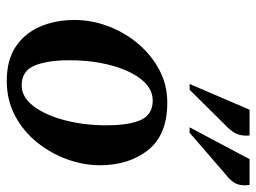

<svg xmlns="http://www.w3.org/2000/svg" viewBox="-115 -632 757 567"><g transform="rotate(90 263.5 -348.5)"><path d="M219 10Q158 10 118.5 -16Q79 -42 59 -87.5Q39 -133 39 -190Q39 -240 57 -288.5Q75 -337 108 -376.5Q141 -416 185.5 -440Q230 -464 283 -464Q378 -464 423 -407.5Q468 -351 468 -265Q468 -217 450.5 -168.5Q433 -120 400.5 -79.5Q368 -39 322 -14.5Q276 10 219 10ZM232 -34Q267 -34 293.5 -69Q320 -104 335 -161Q350 -218 350 -284Q350 -352 334 -386.5Q318 -421 277 -421Q242 -421 215.5 -388.5Q189 -356 173.5 -300Q158 -244 158 -175Q158 -109 174 -71.5Q190 -34 232 -34ZM228 -530 304 -707H380Q382 -690 377.5 -675Q373 -660 358 -644L245 -530ZM356 -530 450 -707H526Q529 -690 525 -674.5Q521 -659 504 -644L372 -530Z"/></g></svg>

Font: Spectral SemiBold
Style: Italic
Weight: 600
Italic angle: -10°
Designer: Jean-Baptiste Levee
Foundry: Production Type
Version: Version 2.001